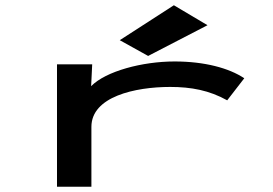

<svg xmlns="http://www.w3.org/2000/svg" viewBox="-20 -710 1040 731"><path d="M544 -497 770 -614 642 -690 436 -557ZM197 1H328V-227C328 -342 494 -379 628 -379C708 -379 777 -366 845 -328L910 -412C852 -451 758 -476 645 -476C522 -476 383 -439 327 -382L331 -465H197Z"/></svg>

Font: Inconsolata UltraExpanded
Style: Bold
Weight: 700
Width: 9
Monospace: yes
Designer: Raph Levien, Cyreal, Brenton Simpson
Foundry: Raph Levien, Cyreal, Google
Version: Version 3.100